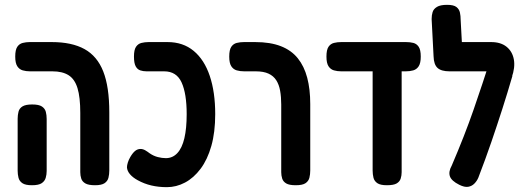

<svg xmlns="http://www.w3.org/2000/svg" viewBox="-20 -757 2167 794"><path d="M373 9Q346 9 333 1.5Q320 -6 316 -18.5Q312 -31 312 -45V-290Q312 -355 300.5 -392.5Q289 -430 263.5 -446Q238 -462 197 -462H104Q88 -462 74 -466Q60 -470 51.5 -483Q43 -496 43 -523Q43 -551 51.5 -563.5Q60 -576 74 -579.5Q88 -583 103 -583H194Q277 -583 329.5 -554Q382 -525 407 -461.5Q432 -398 432 -292V-52Q432 -36 428.5 -22Q425 -8 412.5 0.5Q400 9 373 9ZM112 9Q85 9 72.5 0.5Q60 -8 56.5 -22Q53 -36 53 -51V-266Q53 -281 56.5 -295Q60 -309 73 -317Q86 -325 113 -325Q141 -325 153.5 -316.5Q166 -308 169.5 -294.5Q173 -281 173 -265V-50Q173 -35 169 -21.5Q165 -8 152.5 0.5Q140 9 112 9Z M670 17Q636 17 606 10Q576 3 549 -12Q529 -23 517.5 -36.5Q506 -50 505 -65Q505 -73 508.5 -84.5Q512 -96 519 -108Q529 -125 539 -133Q549 -141 561 -141Q571 -141 580.5 -135.5Q590 -130 599 -123Q615 -112 632.5 -107.5Q650 -103 666 -103Q694 -103 713.5 -124Q733 -145 742.5 -185.5Q752 -226 752 -285Q752 -370 731 -416Q710 -462 659 -462H586Q572 -462 560 -466Q548 -470 541 -483Q534 -496 534 -523Q534 -551 542.5 -563.5Q551 -576 565 -579.5Q579 -583 595 -583H673Q737 -583 781 -546.5Q825 -510 847.5 -443Q870 -376 870 -285Q870 -210 854 -153.5Q838 -97 809.5 -59Q781 -21 745 -2Q709 17 670 17Z M1203 9Q1176 9 1163.5 1.5Q1151 -6 1147 -18.5Q1143 -31 1143 -45V-325Q1143 -356 1138.5 -381.5Q1134 -407 1122.5 -425Q1111 -443 1090.5 -452.5Q1070 -462 1038 -462H990Q973 -462 959 -466Q945 -470 936.5 -483Q928 -496 928 -523Q928 -551 936.5 -563.5Q945 -576 959 -579.5Q973 -583 989 -583H1035Q1098 -583 1141.5 -566Q1185 -549 1211.5 -516Q1238 -483 1250.5 -435.5Q1263 -388 1263 -327V-52Q1263 -36 1259.5 -22Q1256 -8 1243.5 0.5Q1231 9 1203 9Z M1391 -462Q1375 -462 1361 -466Q1347 -470 1338.5 -483Q1330 -496 1330 -523Q1330 -551 1338.5 -563.5Q1347 -576 1361 -579.5Q1375 -583 1391 -583H1659Q1676 -583 1689.5 -579.5Q1703 -576 1711.5 -563.5Q1720 -551 1720 -523Q1720 -496 1711.5 -483Q1703 -470 1689 -466Q1675 -462 1658 -462ZM1580 9Q1553 9 1540.5 0.5Q1528 -8 1524.5 -22Q1521 -36 1521 -52V-479H1641V-45Q1641 -31 1637 -18.5Q1633 -6 1620.5 1.5Q1608 9 1580 9Z M1879 7Q1847 -9 1840.5 -28Q1834 -47 1848 -72Q1875 -135 1897.5 -192.5Q1920 -250 1938.5 -303.5Q1957 -357 1974.5 -409.5Q1992 -462 2009 -515L2099 -443Q2079 -374 2057.5 -307Q2036 -240 2012 -170Q1988 -100 1958 -22Q1952 -8 1941.5 2.5Q1931 13 1916 15.5Q1901 18 1879 7ZM2096 -436 2016 -462H1839Q1805 -462 1789.5 -476Q1774 -490 1773 -524L1765 -678Q1765 -694 1769 -707Q1773 -720 1787 -728.5Q1801 -737 1829 -737Q1856 -737 1867.5 -728Q1879 -719 1882 -705Q1885 -691 1885 -675L1890 -583H2011Q2051 -583 2075 -563.5Q2099 -544 2105 -511Q2111 -478 2096 -436Z"/></svg>

Font: Fredoka Condensed Medium
Style: Regular
Weight: 500
Width: 3
Designer: Ben Nathan
Foundry: Milena B. Brandão, Ben Nathan
Version: Version 2.001